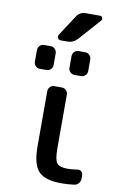

<svg xmlns="http://www.w3.org/2000/svg" viewBox="-104 -1038 681 1084"><g transform="rotate(10 236.5 -496.0)"><path d="M244.1 -952.1Q262.7 -981.4 296.9 -981.4H378.9Q388.7 -981.4 392.6 -972.2Q396.5 -962.9 389.6 -955.1L280.3 -832Q256.8 -805.7 222.7 -805.7H183.6Q172.9 -805.7 167.5 -815.4Q162.1 -825.2 168 -835ZM95.7 -627Q82 -627 71.8 -637.2Q61.5 -647.5 61.5 -662.1V-728.5Q61.5 -743.2 71.8 -753.4Q82 -763.7 95.7 -763.7H134.8Q148.4 -763.7 158.7 -753.4Q168.9 -743.2 168.9 -728.5V-662.1Q168.9 -647.5 158.7 -637.2Q148.4 -627 134.8 -627ZM294.9 -627Q280.3 -627 270 -637.2Q259.8 -647.5 259.8 -662.1V-728.5Q259.8 -743.2 270 -753.4Q280.3 -763.7 294.9 -763.7H332Q346.7 -763.7 356.9 -753.4Q367.2 -743.2 367.2 -728.5V-662.1Q367.2 -647.5 356.9 -637.2Q346.7 -627 332 -627ZM271.5 -203.1Q271.5 -136.7 286.6 -117.7Q301.8 -98.6 346.7 -98.6Q374 -98.6 402.3 -103.5Q415 -106.4 425.3 -98.6Q435.5 -90.8 435.5 -78.1V-56.6Q435.5 -42 425.8 -30.3Q416 -18.6 401.4 -16.6Q365.2 -11.7 327.1 -11.7Q233.4 -11.7 196.3 -51.3Q159.2 -90.8 159.2 -194.3V-509.8Q159.2 -524.4 169.4 -534.7Q179.7 -544.9 193.4 -544.9H236.3Q251 -544.9 261.2 -534.7Q271.5 -524.4 271.5 -509.8Z"/></g></svg>

Font: Gen Jyuu GothicL Medium
Style: Regular
Weight: 500
Designer: [Source Han Sans]
Ryoko NISHIZUKA  (kana & ideographs); Paul D. Hunt (Latin, Greek & Cyrillic); Wenlong ZHANG  (bopomofo
Version: Version 1.002.20150607